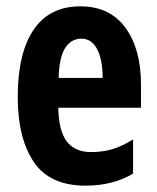

<svg xmlns="http://www.w3.org/2000/svg" viewBox="-20 -576 497 606"><path d="M234 -556Q326 -556 375.5 -489Q425 -422 425 -309V-236H164Q165 -164 190.5 -130Q216 -96 268 -96Q303 -96 334 -105Q365 -114 400 -136V-28Q336 10 250 10Q137 10 86.5 -65Q36 -140 36 -270Q36 -408 86 -482Q136 -556 234 -556ZM237 -454Q205 -454 186 -425Q167 -396 165 -330H304Q304 -388 286.5 -421Q269 -454 237 -454Z"/></svg>

Font: Noto Sans Thai ExtCond
Style: Bold
Weight: 700
Width: 2
Designer: Monotype Design Team
Foundry: Monotype Imaging Inc.
Version: Version 2.002; ttfautohint (v1.8.4.7-5d5b)